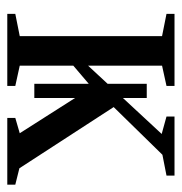

<svg xmlns="http://www.w3.org/2000/svg" viewBox="-6 -493 499 527"><g transform="rotate(90 243.5 -229.5)"><path d="M486.8 0H303.7V-22L345.7 -34.2L249 -186V-74.2H210V-223.6L160.2 -181.2V-34.2L215.8 -22V0H18.1V-22L79.1 -34.2V-424.8L18.1 -437V-459H215.8V-437L160.2 -424.8V-221.7L210 -275.4V-382.8H249V-317.4L347.7 -423.8L299.8 -437V-459H461.9V-437L404.8 -425.8L273.9 -292L441.9 -33.2L486.8 -22Z"/></g></svg>

Font: Tinos
Style: Regular
Weight: 400
Designer: Steve Matteson
Foundry: Monotype Imaging Inc.
Version: Version 1.23